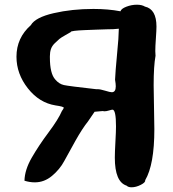

<svg xmlns="http://www.w3.org/2000/svg" viewBox="-20 -776 735 816"><path d="M50 -535Q50 -615 111 -669Q130 -702 208 -720Q286 -738 377 -738Q440 -738 492 -728Q495 -739 517 -747.5Q539 -756 562 -756Q583 -756 596 -748Q645 -737 645 -663Q645 -648 642.5 -613Q640 -578 640 -559Q640 -556 640.5 -549Q641 -542 641 -539Q633 -496 633 -414Q633 -384 634.5 -321Q636 -258 636 -227Q636 -76 597 -10Q599 -1 578.5 9.5Q558 20 539 20Q525 20 518 13Q468 -3 468 -106Q468 -128 470.5 -173Q473 -218 473 -239Q473 -310 458 -310Q455 -310 443.5 -306.5Q432 -303 424 -303Q422 -303 420 -303.5Q418 -304 416 -304L382 -301L354 -260Q330 -230 301 -178.5Q272 -127 253 -91.5Q234 -56 201 -28.5Q168 -1 128 -1Q106 -1 84 -8Q85 -54 115 -106Q145 -158 186.5 -213.5Q228 -269 243 -304Q251 -315 251 -318Q251 -323 216 -328Q147 -339 98.5 -400.5Q50 -462 50 -535ZM192 -532Q192 -463 215 -438Q231 -419 251.5 -414.5Q272 -410 388 -397H394Q406 -397 427 -390.5Q448 -384 455 -384Q472 -384 472 -409Q472 -420 469 -437Q471 -478 476 -529Q481 -580 483 -609L485 -654L461 -652Q457 -652 436.5 -651.5Q416 -651 390 -650Q364 -649 339 -648Q314 -647 297 -645Q280 -643 281 -640Q278 -638 258.5 -627Q239 -616 232.5 -610.5Q226 -605 213.5 -593Q201 -581 196.5 -567.5Q192 -554 192 -537Z"/></svg>

Font: NaniFont Regular
Style: Regular
Weight: 400
Designer: Nanigashitei
Version: Version 1.036